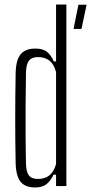

<svg xmlns="http://www.w3.org/2000/svg" viewBox="-20 -820 402 846"><path d="M135 6Q91 6 70.8 -19Q50.5 -44 49 -100.5Q48 -148 47.5 -196.5Q47 -245 47 -294.5Q47 -344 47.5 -395.2Q48 -446.5 49 -500Q50.5 -557 71.5 -581.5Q92.5 -606 136 -606Q167.5 -606 185.8 -592.5Q204 -579 217 -549.5H227V-800H272.5V0H227V-50.5H216Q203 -23 184.8 -8.5Q166.5 6 135 6ZM147 -31.5Q177.5 -31.5 197.2 -47Q217 -62.5 227 -97V-503Q217 -538 197.5 -553.2Q178 -568.5 147.5 -568.5Q120.5 -568.5 108 -553.2Q95.5 -538 94.5 -502Q93 -427.5 92.8 -359.2Q92.5 -291 92.8 -226.8Q93 -162.5 94.5 -98Q95.5 -62.5 107.5 -47Q119.5 -31.5 147 -31.5ZM304 -692.5 325.5 -799H361.5L339 -692.5Z"/></svg>

Font: Big Shoulders Display Thin Light
Style: Regular
Weight: 300
Version: Version 2.002